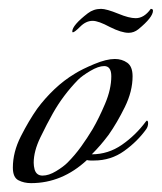

<svg xmlns="http://www.w3.org/2000/svg" viewBox="-20 -411 365 433"><path d="M50 2Q34 2 21.5 -4.5Q9 -11 9 -33Q9 -68 27 -103.5Q45 -139 64 -166Q81 -189 102.5 -209.5Q124 -230 149 -245Q165 -255 192.5 -266.5Q220 -278 239 -278Q255 -278 267 -269.5Q279 -261 279 -239Q279 -205 261.5 -169.5Q244 -134 225 -107Q216 -95 207 -84.5Q198 -74 187 -63Q224 -63 255 -84.5Q286 -106 309 -137L311 -139Q314 -139 314 -133Q314 -126 310 -120Q290 -92 260 -70.5Q230 -49 192 -49Q188 -49 184 -49Q180 -49 176 -50Q120 2 50 2ZM76 -15Q90 -15 106.5 -25Q123 -35 132 -44Q149 -61 163 -80.5Q177 -100 189 -120Q203 -144 217 -177Q231 -210 231 -239Q231 -262 215 -262Q202 -262 183.5 -251Q165 -240 156 -231Q122 -196 99 -155Q86 -132 71 -101Q56 -70 56 -44Q56 -40 56.5 -36.5Q57 -33 58 -29Q62 -15 76 -15ZM270 -337Q254 -337 228 -350Q202 -364 189 -364Q174 -364 161 -351Q148 -338 144 -338Q143 -339 143 -340Q143 -354 178 -381Q191 -391 208 -391Q220 -391 247 -380Q271 -370 286 -370Q305 -370 320 -391Q325 -391 325 -387Q325 -372 292 -345Q282 -337 270 -337Z"/></svg>

Font: Italianno
Style: Regular
Weight: 400
Designer: Robert E. Leuschke
Foundry: Robert E. Leuschke
Version: Version 1.100; ttfautohint (v1.8.3)